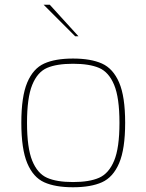

<svg xmlns="http://www.w3.org/2000/svg" viewBox="-20 -784 618 810"><path d="M70 -266Q70 -377 95 -436Q120 -495 166.5 -516Q213 -537 288 -537Q363 -537 410 -516Q457 -495 482.5 -436Q508 -377 508 -266Q508 -155 482.5 -95.5Q457 -36 410 -15Q363 6 288 6Q213 6 166.5 -15Q120 -36 95 -95.5Q70 -155 70 -266ZM484 -266Q484 -372 461.5 -426Q439 -480 398 -497.5Q357 -515 288 -515Q219 -515 178.5 -497.5Q138 -480 116 -426Q94 -372 94 -266Q94 -160 116 -106Q138 -52 178.5 -34Q219 -16 288 -16Q357 -16 398 -34Q439 -52 461.5 -106Q484 -160 484 -266ZM164 -764H190L311 -631H297Z"/></svg>

Font: Exo Thin
Style: Regular
Weight: 250
Designer: Natanael Gama
Foundry: Natanael Gama
Version: Version 1.500; ttfautohint (v1.6)